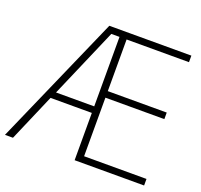

<svg xmlns="http://www.w3.org/2000/svg" viewBox="-125 -853 1036 992"><g transform="rotate(20 393.0 -357.0)"><path d="M764 0V-36H421V-358H745V-394H421V-678H764V-714H313L-1 0H43L155 -260H382V0ZM172 -296 337 -678H382V-296Z"/></g></svg>

Font: Noto Sans Arabic ExtLt
Style: Regular
Weight: 200
Designer: Monotype Design Team, Nadine Chahine, Nizar Qandah and Khaled Hosny
Foundry: Monotype Imaging Inc.
Version: Version 2.012